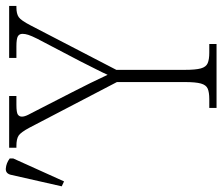

<svg xmlns="http://www.w3.org/2000/svg" viewBox="-82 -694 766 661"><g transform="rotate(-90 300.5 -363.0)"><path d="M260 0V-25H290Q314 -25 326.5 -30.5Q339 -36 344 -54Q349 -72 349 -109V-343L192 -644Q176 -674 164.5 -681.5Q153 -689 129 -689H123V-714H301V-689H271Q244 -689 237 -684Q230 -679 230 -670Q230 -661 236.5 -648Q243 -635 252 -618L314 -497Q347 -433 374 -375Q381 -391 393 -414.5Q405 -438 421 -470L498 -617Q508 -637 511.5 -648Q515 -659 515 -668Q515 -679 506.5 -684Q498 -689 472 -689H432V-714H611V-689H606Q584 -689 572.5 -681Q561 -673 544 -640L391 -345V-110Q391 -72 396 -54Q401 -36 414 -30.5Q427 -25 450 -25H480V0ZM7 -525 -10 -533 29 -705Q33 -727 51.5 -725.5Q70 -724 86 -712V-700Z"/></g></svg>

Font: Noto Serif Condensed ExtraLight
Style: Regular
Weight: 200
Width: 3
Designer: Monotype Design Team
Foundry: Monotype Imaging Inc.
Version: Version 2.013; ttfautohint (v1.8.4.7-5d5b)